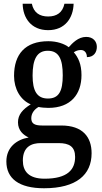

<svg xmlns="http://www.w3.org/2000/svg" viewBox="-20 -767 545 1025"><path d="M237 -606C328 -606 371 -672 373 -747H324C314 -699 282 -679 237 -679C192 -679 160 -699 150 -747H101C102 -672 146 -606 237 -606ZM215 238C388 238 469 166 469 51C469 -35 422 -97 307 -97H204C162 -97 147 -109 147 -136C147 -164 166 -185 186 -196C198 -193 223 -191 238 -191C358 -191 415 -264 415 -366C415 -424 398 -460 374 -488C385 -495 396 -500 412 -500C433 -500 444 -483 444 -462C481 -462 497 -488 497 -517C497 -545 478 -570 440 -570C397 -570 366 -536 347 -515C324 -533 284 -547 238 -547C114 -547 55 -477 55 -362C55 -292 89 -233 144 -210C101 -183 76 -155 76 -114C76 -70 105 -46 133 -33C69 -22 14 19 14 95C14 186 81 238 215 238ZM236 -241C177 -241 154 -282 154 -364C154 -450 177 -496 235 -496C294 -496 315 -452 315 -365C315 -281 295 -241 236 -241ZM218 187C133 187 102 147 102 90C102 15 150 -3 197 -3H293C350 -3 381 16 381 71C381 138 341 187 218 187Z"/></svg>

Font: Noto Serif SemiCondensed Medium
Style: Regular
Weight: 500
Width: 4
Designer: Monotype Design Team
Foundry: Monotype Imaging Inc.
Version: Version 2.014